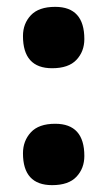

<svg xmlns="http://www.w3.org/2000/svg" viewBox="-20 -528 313 560"><path d="M141 -167Q226 -167 226 -73Q226 -37 203 -12.5Q180 12 132 12Q47 12 47 -81Q47 -117 70 -142Q93 -167 141 -167ZM141 -508Q226 -508 226 -414Q226 -378 203 -353.5Q180 -329 132 -329Q47 -329 47 -423Q47 -459 70 -483.5Q93 -508 141 -508Z"/></svg>

Font: Magra
Style: Bold
Weight: 600
Designer: Viviana Monsalve
Foundry: Viviana Monsalve
Version: Version 1.001